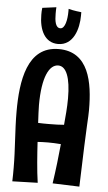

<svg xmlns="http://www.w3.org/2000/svg" viewBox="-63 -986 586 1042"><g transform="rotate(5 230.5 -465.0)"><path d="M46 -58C46 -33 46 -8 45 16L183 12C173 -55 167 -141 163 -209C178 -210 198 -211 220 -211C241 -211 265 -210 290 -208C284 -144 275 -66 264 8L410 13C422 -374 426 -354 426 -406C426 -557 398 -721 234 -721C61 -721 35 -529 35 -363C35 -258 46 -158 46 -58ZM157 -312C155 -354 153 -383 153 -409C153 -562 190 -632 239 -632C283 -632 307 -571 307 -459C307 -406 302 -360 298 -314C277 -312 248 -311 214 -311C196 -311 177 -311 157 -312ZM338 -931C338 -931 296 -935 268 -943C268 -939 268 -935 268 -930C268 -884 258 -834 232 -834C205 -834 200 -873 200 -911C200 -923 200 -935 201 -946L125 -936C123 -923 123 -910 123 -898C123 -817 154 -748 227 -748C311 -748 338 -840 338 -913C338 -919 338 -925 338 -931Z"/></g></svg>

Font: Rum Raisin
Style: Regular
Weight: 400
Designer: Astigmatic (AOETI)
Foundry: Astigmatic (AOETI)
Version: Version 1.000